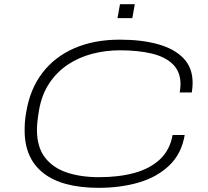

<svg xmlns="http://www.w3.org/2000/svg" viewBox="-20 -888 996 920"><path d="M453 12Q278 12 188 -58.5Q98 -129 98 -263Q98 -283 99.5 -304Q101 -325 105 -347Q123 -460 182.5 -538Q242 -616 336.5 -657Q431 -698 554 -698Q659 -698 737.5 -676Q816 -654 859.5 -608.5Q903 -563 903 -491Q903 -481 902 -469Q901 -457 899 -445H841Q843 -456 844 -465.5Q845 -475 845 -484Q845 -544 808.5 -580Q772 -616 706.5 -631.5Q641 -647 554 -647Q487 -647 423 -630.5Q359 -614 306 -579Q253 -544 216.5 -489.5Q180 -435 167 -360Q164 -342 162 -328Q160 -314 159 -303Q158 -292 157.5 -283.5Q157 -275 157 -267Q157 -184 195 -134Q233 -84 300 -61.5Q367 -39 454 -39Q550 -39 624.5 -59.5Q699 -80 746.5 -124.5Q794 -169 807 -241H865Q850 -152 792 -96Q734 -40 646.5 -14Q559 12 453 12ZM543 -801 555 -868H626L614 -801Z"/></svg>

Font: Archivo Expanded Thin
Style: Italic
Weight: 250
Width: 7
Italic angle: -10°
Designer: Hector Gatti
Foundry: Omnibus-Type
Version: Version 2.001